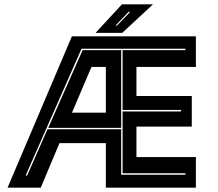

<svg xmlns="http://www.w3.org/2000/svg" viewBox="-20 -868 1007 888"><path d="M15 0 312.5 -700H886V-558.5H611V-424H867V-282.5H611V-141.5H886V0H469.5V-206H255L168.5 0ZM98.5 -56H105.5L199.5 -270H540.5V-60H837.5V-66.5H547V-352.5H817.5V-359.5H547V-636H837.5V-642.5H357ZM203 -276.5 362 -636H540.5V-276.5ZM313 -347H469.5V-558.5H403ZM422 -716 544 -848H687.5L545.5 -716ZM514.5 -750H521.5L582 -813H574.5Z"/></svg>

Font: Tourney Thin ExtraBold
Style: Regular
Weight: 800
Version: Version 1.015